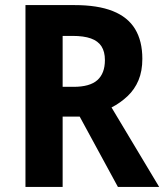

<svg xmlns="http://www.w3.org/2000/svg" viewBox="-20 -734 646 754"><path d="M273 -714Q364 -714 423 -690.5Q482 -667 510.5 -620Q539 -573 539 -503Q539 -455 524 -419Q509 -383 481 -356.5Q453 -330 418 -312L605 0H443L293 -276H226V0H80V-714ZM265 -593H226V-393H269Q333 -393 362.5 -419.5Q392 -446 392 -498Q392 -531 378.5 -552Q365 -573 337 -583Q309 -593 265 -593Z"/></svg>

Font: Noto Sans SemiCondensed
Style: Regular
Weight: 400
Width: 4
Version: Version 2.013